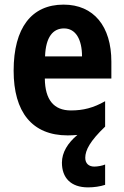

<svg xmlns="http://www.w3.org/2000/svg" viewBox="-20 -576 537 831"><path d="M349 107C349 74 370 34 435 -28V-138C384 -109 340 -98 287 -98C213 -98 175 -144 174 -236H462V-309C462 -462 386 -556 255 -556C117 -556 39 -456 39 -270C39 -92 118 10 273 10C288 10 302 9 315 8C273 43 248 84 248 128C248 193 286 235 361 235C387 235 414 231 435 224V136C424 141 403 145 388 145C365 145 349 132 349 107ZM257 -453C308 -453 335 -405 335 -332H175C178 -417 210 -453 257 -453Z"/></svg>

Font: Noto Sans Armenian Condensed
Style: Bold
Weight: 700
Width: 3
Designer: Monotype Design Team
Foundry: Monotype Imaging Inc.
Version: Version 2.008